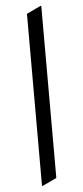

<svg xmlns="http://www.w3.org/2000/svg" viewBox="-63 -888 452 1040"><g transform="rotate(-5 162.5 -368.0)"><path d="M122.1 117.2V-818.4L198.2 -854.5H203.1V81.1L127 117.2Z"/></g></svg>

Font: Nova Slim
Style: Book
Weight: 400
Version: Version 2.000